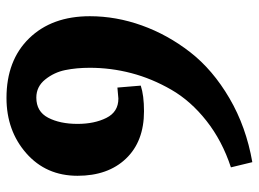

<svg xmlns="http://www.w3.org/2000/svg" viewBox="-123 -664 798 592"><g transform="rotate(90 276.0 -368.0)"><path d="M323 -413Q416 -413 469 -357.5Q522 -302 522 -208Q522 -111 452.5 -50Q383 11 282 11Q166 11 98 -59Q30 -129 30 -246Q30 -327 58.5 -406.5Q87 -486 141 -555.5Q195 -625 283 -676.5Q371 -728 480 -747L496 -681Q414 -654 352.5 -605.5Q291 -557 256.5 -497Q222 -437 205.5 -374Q189 -311 189 -246Q189 -205 196 -170.5Q203 -136 225 -108.5Q247 -81 281 -81Q324 -81 343 -117.5Q362 -154 362 -208Q362 -260 343.5 -297Q325 -334 284 -334L250 -331L244 -403Q274 -413 323 -413Z"/></g></svg>

Font: Andada
Style: Bold
Weight: 700
Designer: Carolina Giovagnoli
Foundry: Carolina Giovagnoli
Version: Version 1.003